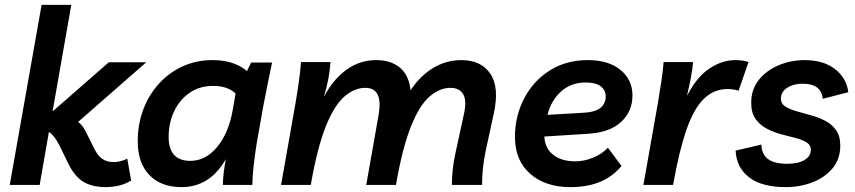

<svg xmlns="http://www.w3.org/2000/svg" viewBox="-20 -760 3515 789"><path d="M20 0 151 -740H273L196 -302L427 -504H581L301 -259Q319 -246 331 -222L366 -152Q381 -120 400.5 -107Q420 -94 446 -94Q475 -94 503 -108L519 -18Q494 -3 467 3Q440 9 412 9Q355 8 320 -14.5Q285 -37 259 -91L225 -161Q204 -203 181 -218L143 0Z M726 9Q642 9 594 -40.5Q546 -90 546 -179Q546 -250 569 -310.5Q592 -371 633.5 -416.5Q675 -462 731 -487.5Q787 -513 853 -513Q942 -513 995 -468L1012 -503H1098Q1090 -464 1080.5 -418Q1071 -372 1062 -324L1035 -172Q1027 -122 1022 -76Q1017 -30 1017 0H896Q896 -25 899.5 -52.5Q903 -80 908 -106Q874 -47 828.5 -19Q783 9 726 9ZM762 -99Q825 -99 872 -155.5Q919 -212 936 -306L948 -376Q915 -407 856 -407Q800 -407 759 -378.5Q718 -350 695.5 -302.5Q673 -255 673 -197Q673 -99 762 -99Z M1135 0 1194 -334Q1203 -387 1208.5 -427Q1214 -467 1217 -505H1338Q1334 -438 1311 -362Q1350 -435 1404.5 -474Q1459 -513 1526 -513Q1587 -513 1624 -481.5Q1661 -450 1667 -389Q1707 -449 1760.5 -481Q1814 -513 1876 -513Q1957 -513 1995 -457Q2033 -401 2009 -293L1975 -136Q1968 -102 1964.5 -68Q1961 -34 1961 0H1837Q1837 -64 1851 -128L1886 -289Q1899 -346 1883.5 -372.5Q1868 -399 1831 -399Q1787 -399 1745.5 -363.5Q1704 -328 1669 -241Q1634 -154 1607 0H1485L1536 -289Q1555 -399 1481 -399Q1437 -399 1395.5 -363.5Q1354 -328 1319 -241Q1284 -154 1257 0Z M2324 9Q2221 9 2158.5 -46Q2096 -101 2096 -199Q2097 -286 2135 -357.5Q2173 -429 2240 -471Q2307 -513 2396 -513Q2481 -513 2530 -472.5Q2579 -432 2579 -368Q2579 -302 2532 -258.5Q2485 -215 2393 -210L2217 -199Q2219 -151 2253 -124Q2287 -97 2345 -97Q2380 -97 2417 -112Q2454 -127 2478 -153L2534 -78Q2463 9 2324 9ZM2387 -421Q2326 -421 2285 -383.5Q2244 -346 2230 -288L2383 -297Q2428 -300 2448.5 -317.5Q2469 -335 2469 -364Q2469 -390 2448.5 -405.5Q2428 -421 2387 -421Z M3015 -387Q2997 -394 2969 -394Q2914 -394 2873 -354.5Q2832 -315 2801.5 -228.5Q2771 -142 2746 0H2624L2683 -334Q2692 -387 2698 -427Q2704 -467 2707 -505H2828Q2826 -477 2819 -440.5Q2812 -404 2803 -366Q2844 -445 2896 -479Q2948 -513 3001 -513Q3017 -513 3031 -511Q3045 -509 3056 -505Z M3209 9Q3110 9 3058 -31.5Q3006 -72 3003 -141L3109 -166Q3110 -87 3214 -87Q3260 -87 3286 -102.5Q3312 -118 3312 -144Q3312 -164 3294.5 -175Q3277 -186 3249 -193Q3221 -200 3189.5 -208.5Q3158 -217 3130.5 -231.5Q3103 -246 3085 -271Q3067 -296 3067 -337Q3067 -393 3098.5 -432Q3130 -471 3180 -492Q3230 -513 3287 -513Q3364 -513 3411.5 -476Q3459 -439 3466 -381L3361 -354Q3355 -416 3279 -416Q3240 -416 3214.5 -399Q3189 -382 3189 -355Q3189 -334 3207 -322.5Q3225 -311 3252.5 -303Q3280 -295 3311.5 -286.5Q3343 -278 3370.5 -264Q3398 -250 3415.5 -225.5Q3433 -201 3433 -162Q3433 -106 3401 -68Q3369 -30 3318 -10.5Q3267 9 3209 9Z"/></svg>

Font: Livvic SemiBold
Style: Italic
Weight: 600
Italic angle: -10°
Designer: Jacques Le Bailly, Baron von Fonthausen
Version: Version 1.001; ttfautohint (v1.8.2)